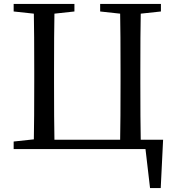

<svg xmlns="http://www.w3.org/2000/svg" viewBox="-20 -753 883 970"><path d="M738 197 715 0H49V-38L151 -49Q153 -146 153 -339V-393Q153 -589 151 -684L49 -695V-733H356V-695L255 -684Q253 -588 253 -393V-339Q253 -143 255 -47H587Q589 -145 589 -339V-394Q589 -589 587 -684L486 -695V-733H793V-695L691 -684Q689 -588 689 -393V-339Q689 -143 691 -47H710V-48L711 -47H804L792 197Z"/></svg>

Font: GenRyuMin TW M
Style: Regular
Weight: 500
Version: Version 1.501;PS 1;hotconv 16.6.51;makeotf.lib2.5.65220